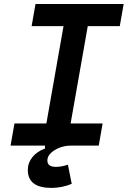

<svg xmlns="http://www.w3.org/2000/svg" viewBox="-20 -713 626 940"><path d="M232.4 207Q116.2 207 116.2 119.1Q116.2 84.5 138.4 56.6Q160.6 28.8 200.2 14.2V0H31.7L50.8 -108.4H207L291 -585H134.8L153.8 -693.4H585.4L566.4 -585H409.7L325.7 -108.4H482.4L463.4 0H325.7Q297.9 0 271.7 10Q245.6 20 228.8 36.4Q211.9 52.7 211.9 72.3Q211.9 104 253.9 104Q281.2 104 312.5 93.3L331.1 187Q309.6 196.3 283.4 201.7Q257.3 207 232.4 207Z"/></svg>

Font: Cascadia Code NF SemiBold
Style: Italic
Weight: 600
Italic angle: -10°
Monospace: yes
Designer: Aaron Bell
Foundry: Saja Typeworks
Version: Version 2404.023; ttfautohint (v1.8.4)